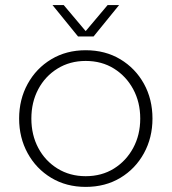

<svg xmlns="http://www.w3.org/2000/svg" viewBox="-20 -720 673 753"><path d="M316 13Q240 13 181 -22.5Q122 -58 88.5 -119Q55 -180 55 -255Q55 -330 88.5 -391Q122 -452 181 -487.5Q240 -523 316 -523Q393 -523 452 -487.5Q511 -452 544.5 -391.5Q578 -331 578 -255Q578 -180 544.5 -119Q511 -58 452 -22.5Q393 13 316 13ZM316 -29Q379 -29 427 -59Q475 -89 502.5 -140Q530 -191 530 -255Q530 -319 502.5 -370Q475 -421 427 -451Q379 -481 316 -481Q254 -481 205.5 -451Q157 -421 130 -370Q103 -319 103 -255Q103 -191 130 -140Q157 -89 205.5 -59Q254 -29 316 -29ZM286 -577 186 -700H230L316 -598L402 -700H447L347 -577Z"/></svg>

Font: MuseoModerno Thin ExtraLight
Style: Regular
Weight: 250
Version: Version 1.002